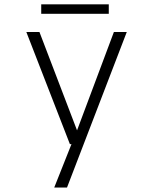

<svg xmlns="http://www.w3.org/2000/svg" viewBox="-20 -644 690 864"><path d="M224 200 310 -16.5 319.5 4.5H294.5L98.5 -500H157.5L333.5 -39.5H320L492.5 -500H550.5L281.5 200ZM165.5 -582V-624.5H469.5V-582Z"/></svg>

Font: Trispace Thin ExtraLight
Style: Regular
Weight: 250
Version: Version 1.210